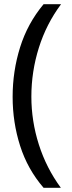

<svg xmlns="http://www.w3.org/2000/svg" viewBox="-20 -734 340 912"><path d="M40 -274Q40 -396 75.5 -509.5Q111 -623 187 -714H270Q200 -620 164.5 -507Q129 -394 129 -275Q129 -159 164.5 -47.5Q200 64 269 158H187Q111 70 75.5 -41.5Q40 -153 40 -274Z"/></svg>

Font: Noto Sans Lao
Style: Regular
Weight: 400
Designer: Monotype Design Team
Foundry: Monotype Imaging Inc.
Version: Version 2.003; ttfautohint (v1.8.4.7-5d5b)